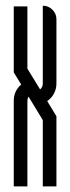

<svg xmlns="http://www.w3.org/2000/svg" viewBox="-20 -666 251 686"><path d="M181.6 -367.3Q181.6 -348.2 172.8 -331.7Q164.1 -315.3 148.7 -304.9L181.6 -250.7V0H132.9V-237L82 -320.7Q77.9 -314 77.9 -306.1V0H29.2V-306.1Q29.2 -341.1 55.8 -364L29.2 -407.3V-643.1H77.9V-420.7L123.3 -346.5Q132.9 -354.9 132.9 -367.3V-645.6Q152.9 -645.6 167.2 -631.4Q181.6 -617.2 181.6 -597.3Z"/></svg>

Font: Marapfhont
Style: Book
Weight: 400
Version: Version 0.15